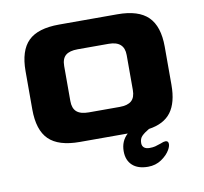

<svg xmlns="http://www.w3.org/2000/svg" viewBox="-83 -678 1004 947"><g transform="rotate(-10 418.5 -204.5)"><path d="M767 -390V-199Q767 -110 731.5 -62.5Q696 -15 620 -4Q596 10 583 23Q570 36 570 58Q570 73 579.5 81Q589 89 607 89Q624 89 635.5 86Q647 83 664 77Q680 70 689 70Q704 70 704 86Q704 98 695 114Q681 139 651.5 159Q622 179 584 179Q533 179 505.5 153.5Q478 128 478 83Q478 32 513 0H273Q167 0 118.5 -47.5Q70 -95 70 -199V-390Q70 -493 118 -540.5Q166 -588 273 -588H565Q670 -588 718.5 -540Q767 -492 767 -390ZM497 -136Q537 -136 556 -153Q575 -170 575 -207V-382Q575 -452 497 -452H342Q301 -452 281.5 -435.5Q262 -419 262 -382V-207Q262 -170 281.5 -153Q301 -136 342 -136Z"/></g></svg>

Font: Gold Bold
Style: Regular
Weight: 400
Designer: jaiki
Version: Version 1.000